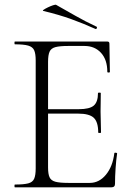

<svg xmlns="http://www.w3.org/2000/svg" viewBox="-20 -803 573 823"><path d="M457 0H44Q42 0 42 -6Q42 -12 44 -12Q82 -12 101 -17Q120 -22 126.5 -37Q133 -52 133 -81V-544Q133 -573 126.5 -587.5Q120 -602 101 -607.5Q82 -613 44 -613Q42 -613 42 -619Q42 -625 44 -625H440Q449 -625 449 -616L451 -495Q451 -492 445.5 -492Q440 -492 440 -495Q440 -547 413 -576.5Q386 -606 342 -606H273Q236 -606 217.5 -601Q199 -596 192.5 -581.5Q186 -567 186 -538V-85Q186 -57 192.5 -43Q199 -29 217.5 -24Q236 -19 273 -19H365Q405 -19 434 -54Q463 -89 470 -146Q470 -149 476 -148.5Q482 -148 482 -145Q478 -119 475.5 -82.5Q473 -46 473 -15Q473 0 457 0ZM401 -235Q401 -280 382 -298Q363 -316 315 -316H161V-335H318Q364 -335 382 -350.5Q400 -366 400 -404Q400 -406 406 -406Q412 -406 412 -404Q412 -375 411.5 -359Q411 -343 411 -325Q411 -303 412 -281.5Q413 -260 413 -235Q413 -233 407 -233Q401 -233 401 -235ZM389 -679Q338 -702 285.5 -721Q233 -740 166 -756Q161 -757 167.5 -761.5Q174 -766 185.5 -771.5Q197 -777 207.5 -780.5Q218 -784 221 -782Q262 -759 303 -735.5Q344 -712 393 -689Q397 -688 395 -682.5Q393 -677 389 -679Z"/></svg>

Font: Cormorant Garamond Light Light
Style: Regular
Weight: 300
Version: Version 4.001